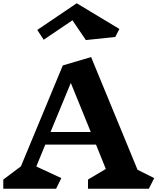

<svg xmlns="http://www.w3.org/2000/svg" viewBox="-21 -1154 963 1174"><path d="M889 0H517V-56L626 -121L566 -270H256L201 -136L354 -65L322 0H-1V-56L107 -137L363 -754L536 -805L820 -116L922 -65ZM412 -647 288 -347H534ZM684 -928 504 -909 422 -1030 246 -911 207 -971 448 -1134 709 -977Z"/></svg>

Font: InknutAntiqua
Style: Bold
Weight: 700
Designer: Claus Eggers Srensen
Foundry: Claus Eggers Srensen
Version: Version 1.000; ttfautohint (v1.2) -l 7 -r 28 -G 50 -x 13 -D 